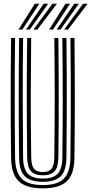

<svg xmlns="http://www.w3.org/2000/svg" viewBox="-20 -1004 491 1032"><path d="M210.2 8.5Q121.8 8.5 81.2 -29.2Q40.8 -67 39.5 -156.8Q38.2 -253.8 37.8 -361.9Q37.2 -470 37.6 -581.5Q38 -693 39.5 -800H61Q59.8 -698.2 59.2 -586.9Q58.8 -475.5 59.2 -365.4Q59.8 -255.2 61 -157.5Q62.2 -78.5 96.6 -43.9Q131 -9.2 210.2 -9.2Q289 -9.2 323.2 -43.9Q357.5 -78.5 358.5 -157.5Q359.8 -254.2 360.2 -362.4Q360.8 -470.5 360.4 -581.9Q360 -693.2 358.5 -800H380.2Q382 -647.5 382.1 -480.2Q382.2 -313 380.2 -156.8Q379 -66.8 338.5 -29.1Q298 8.5 210.2 8.5ZM210.2 -26.8Q143.5 -26.8 113.5 -56.4Q83.5 -86 82.8 -156.8Q80.8 -316.2 80.6 -472.4Q80.5 -628.5 82.8 -800H104.2Q102 -634.8 102.2 -472Q102.5 -309.2 104.2 -157.5Q105 -96 129.8 -70.1Q154.5 -44.2 210.2 -44.2Q265.5 -44.2 290 -70.1Q314.5 -96 315.2 -157.5Q317.2 -308.2 317.2 -474.1Q317.2 -640 315.2 -800H337Q339 -632.2 338.9 -470.9Q338.8 -309.5 337 -156.8Q336 -86.5 306.5 -56.6Q277 -26.8 210.2 -26.8ZM210.2 -61.8Q166.2 -61.8 146.5 -83.6Q126.8 -105.5 126 -158.2Q124.8 -254.5 124.2 -362.4Q123.8 -470.2 124.1 -581.6Q124.5 -693 126 -800H147.5Q145.8 -647 145.5 -487.9Q145.2 -328.8 147.8 -158.2Q148.5 -114.8 162.9 -97Q177.2 -79.2 210.2 -79.2Q242.8 -79.2 257 -97Q271.2 -114.8 271.8 -158.2Q274.2 -329.8 274.1 -485.8Q274 -641.8 272 -800H293.8Q295 -699 295.5 -588Q296 -477 295.5 -366.8Q295 -256.5 293.8 -158.2Q293 -105.2 273.2 -83.5Q253.5 -61.8 210.2 -61.8ZM79.5 -845 167.2 -984H191.5L100 -845ZM119.8 -845 214.5 -984H238.8L140.2 -845ZM160 -845 261.8 -984H286L180.8 -845ZM244.2 -845 332.2 -984H356.5L265 -845ZM284.5 -845 379.2 -984H403.8L305.2 -845ZM324.8 -845 426.5 -984H451L345.5 -845Z"/></svg>

Font: Big Shoulders Inline Display
Style: Bold
Weight: 700
Designer: Patric King
Foundry: XO Type Co
Version: Version 1.000